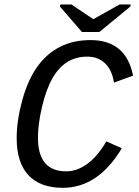

<svg xmlns="http://www.w3.org/2000/svg" viewBox="-20 -853 640 882"><path d="M154.3 -220.7Q154.3 -65.9 284.2 -65.9Q334.5 -65.9 381.8 -100.8Q429.2 -135.7 468.3 -203.6L539.6 -171.9Q430.7 9.8 268.6 9.8Q165 9.8 110.8 -48.1Q56.6 -106 56.6 -218.3Q56.6 -298.8 82 -391.6Q107.4 -484.4 150.6 -545.4Q193.8 -606.4 255.4 -637.7Q316.9 -668.9 395.5 -668.9Q559.1 -668.9 591.3 -505.4L503.4 -473.6Q494.6 -531.7 462.4 -562.3Q430.2 -592.8 381.3 -592.8Q328.6 -592.8 288.8 -567.9Q249 -543 220.5 -492.7Q191.9 -442.4 173.1 -362.5Q154.3 -282.7 154.3 -220.7ZM436.5 -706.1H356.4L255.4 -822.8L257.3 -832.5H308.1L408.2 -765.1H409.2L529.3 -832.5H580.6L578.6 -822.8Z"/></svg>

Font: Liberation Mono
Style: Italic
Weight: 400
Italic angle: -12°
Monospace: yes
Designer: Steve Matteson
Foundry: Ascender Corporation
Version: Version 2.1.5